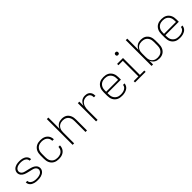

<svg xmlns="http://www.w3.org/2000/svg" viewBox="390 -2298 3870 3870"><g transform="rotate(-45 2325.0 -363.5)"><path d="M299 8Q276 8 253 6Q230 4 207.5 -2.5Q185 -9 164.5 -19.5Q144 -30 127.5 -46.5Q111 -63 102 -85Q93 -107 93 -130Q93 -130 93 -131Q93 -132 93 -133H136Q136 -132 136 -131.5Q136 -131 136 -131Q136 -113 144 -96.5Q152 -80 165 -68.5Q178 -57 194.5 -49.5Q211 -42 228.5 -37.5Q246 -33 263.5 -31.5Q281 -30 299 -30Q317 -30 334.5 -31.5Q352 -33 369.5 -37.5Q387 -42 403.5 -49Q420 -56 433 -68Q446 -80 454.5 -96.5Q463 -113 463 -131Q463 -151 452.5 -169Q442 -187 425.5 -198.5Q409 -210 389.5 -216Q370 -222 350.5 -226.5Q331 -231 311 -235.5Q291 -240 271.5 -245Q252 -250 232.5 -255.5Q213 -261 194.5 -269Q176 -277 159.5 -288.5Q143 -300 130 -315.5Q117 -331 110 -350.5Q103 -370 103 -390Q103 -412 111.5 -433.5Q120 -455 135 -471.5Q150 -488 170 -499.5Q190 -511 212 -517Q234 -523 256.5 -525.5Q279 -528 301 -528Q324 -528 346 -525.5Q368 -523 389.5 -517Q411 -511 431 -500Q451 -489 466.5 -472.5Q482 -456 490.5 -435Q499 -414 499 -391Q499 -391 499 -390Q499 -389 499 -388H456Q456 -389 456 -389.5Q456 -390 456 -390Q456 -407 449 -423Q442 -439 429.5 -451Q417 -463 401.5 -470.5Q386 -478 369 -482Q352 -486 335 -488Q318 -490 301 -490Q284 -490 267 -488Q250 -486 233 -482Q216 -478 200.5 -470.5Q185 -463 172.5 -451Q160 -439 152.5 -423Q145 -407 145 -390Q145 -370 155.5 -351.5Q166 -333 182.5 -321.5Q199 -310 218.5 -304Q238 -298 257.5 -293.5Q277 -289 296.5 -284.5Q316 -280 335.5 -275Q355 -270 374.5 -264.5Q394 -259 412.5 -251Q431 -243 448 -231.5Q465 -220 478 -204.5Q491 -189 498 -170Q505 -151 505 -131Q505 -107 496 -85.5Q487 -64 470.5 -47.5Q454 -31 433.5 -20Q413 -9 390.5 -2.5Q368 4 345 6Q322 8 299 8Z M898 8Q869 8 840.5 2.5Q812 -3 786.5 -16.5Q761 -30 741 -51Q721 -72 709 -98Q697 -124 692 -152.5Q687 -181 687 -210V-310Q687 -339 692 -367.5Q697 -396 709 -422Q721 -448 741 -469Q761 -490 786.5 -503.5Q812 -517 840.5 -522.5Q869 -528 898 -528Q924 -528 949.5 -524.5Q975 -521 999.5 -511Q1024 -501 1044.5 -484.5Q1065 -468 1079 -446Q1093 -424 1100 -398.5Q1107 -373 1107 -347H1064Q1064 -367 1058.5 -387.5Q1053 -408 1041.5 -425Q1030 -442 1014 -455Q998 -468 978.5 -476Q959 -484 938.5 -487Q918 -490 898 -490Q874 -490 851 -485Q828 -480 807.5 -469Q787 -458 771.5 -440Q756 -422 746.5 -401Q737 -380 733.5 -356.5Q730 -333 730 -310V-210Q730 -187 733.5 -163.5Q737 -140 746.5 -119Q756 -98 771.5 -80Q787 -62 807.5 -51Q828 -40 851 -35Q874 -30 898 -30Q918 -30 938.5 -33Q959 -36 978.5 -44Q998 -52 1014 -65Q1030 -78 1041.5 -95Q1053 -112 1058.5 -132.5Q1064 -153 1064 -173H1107Q1107 -147 1100 -121.5Q1093 -96 1079 -74Q1065 -52 1044.5 -35.5Q1024 -19 999.5 -9Q975 1 949.5 4.5Q924 8 898 8Z M1295 0V-735H1338V-413Q1348 -440 1365 -462.5Q1382 -485 1405.5 -500.5Q1429 -516 1457 -522Q1485 -528 1513 -528Q1541 -528 1568 -522Q1595 -516 1618.5 -501.5Q1642 -487 1659 -465Q1676 -443 1686.5 -417.5Q1697 -392 1701 -365Q1705 -338 1705 -310V0H1662V-310Q1662 -333 1659 -356Q1656 -379 1647 -400Q1638 -421 1623 -439Q1608 -457 1588 -468.5Q1568 -480 1545.5 -485Q1523 -490 1500 -490Q1477 -490 1454.5 -485Q1432 -480 1412 -468.5Q1392 -457 1377 -439Q1362 -421 1353 -400Q1344 -379 1341 -356Q1338 -333 1338 -310V0Z M1964 0V-520H2007V-399Q2015 -426 2029.5 -450Q2044 -474 2065.5 -492.5Q2087 -511 2114 -519.5Q2141 -528 2169 -528Q2190 -528 2210.5 -524.5Q2231 -521 2249 -512Q2267 -503 2281.5 -488Q2296 -473 2305 -454.5Q2314 -436 2317 -415.5Q2320 -395 2320 -374H2277Q2277 -397 2271.5 -419.5Q2266 -442 2251 -458.5Q2236 -475 2214 -482.5Q2192 -490 2169 -490Q2144 -490 2119 -482.5Q2094 -475 2074.5 -459Q2055 -443 2041.5 -421.5Q2028 -400 2020 -375.5Q2012 -351 2009.5 -326Q2007 -301 2007 -276V0Z M2702 8Q2673 8 2644 3Q2615 -2 2589 -15.5Q2563 -29 2542.5 -50Q2522 -71 2509.5 -97Q2497 -123 2492 -152Q2487 -181 2487 -210V-310Q2487 -339 2492 -367.5Q2497 -396 2509.5 -422Q2522 -448 2542 -469.5Q2562 -491 2588 -504.5Q2614 -518 2642.5 -523Q2671 -528 2700 -528Q2729 -528 2757.5 -523Q2786 -518 2812 -504.5Q2838 -491 2858 -469.5Q2878 -448 2890.5 -422Q2903 -396 2908 -367.5Q2913 -339 2913 -310V-241H2530V-210Q2530 -186 2533.5 -163Q2537 -140 2547 -118.5Q2557 -97 2573.5 -79.5Q2590 -62 2610.5 -50.5Q2631 -39 2654.5 -34.5Q2678 -30 2702 -30Q2720 -30 2738 -32Q2756 -34 2773.5 -38.5Q2791 -43 2807.5 -51.5Q2824 -60 2837.5 -72.5Q2851 -85 2859 -101.5Q2867 -118 2868 -136H2911Q2909 -113 2900 -91Q2891 -69 2875 -51.5Q2859 -34 2838 -22.5Q2817 -11 2794.5 -4Q2772 3 2748.5 5.5Q2725 8 2702 8ZM2530 -279H2870V-310Q2870 -333 2866.5 -356.5Q2863 -380 2853 -401.5Q2843 -423 2827 -440.5Q2811 -458 2790.5 -469.5Q2770 -481 2746.5 -485.5Q2723 -490 2700 -490Q2677 -490 2653.5 -485.5Q2630 -481 2609.5 -469.5Q2589 -458 2573 -440.5Q2557 -423 2547 -401.5Q2537 -380 2533.5 -356.5Q2530 -333 2530 -310Z M3074 0V-38H3208V-482H3083V-520H3251V-38H3376V0ZM3225 -631Q3217 -631 3209.5 -633Q3202 -635 3196 -641Q3190 -647 3188 -654.5Q3186 -662 3186 -670Q3186 -678 3188 -685.5Q3190 -693 3196 -699Q3202 -705 3209.5 -707Q3217 -709 3225 -709Q3233 -709 3240.5 -707Q3248 -705 3254 -699Q3260 -693 3262 -685.5Q3264 -678 3264 -670Q3264 -662 3262 -654.5Q3260 -647 3254 -641Q3248 -635 3240.5 -633Q3233 -631 3225 -631Z M3764 8Q3736 8 3708 2Q3680 -4 3656 -19.5Q3632 -35 3615 -57.5Q3598 -80 3588 -107V0H3545V-735H3588V-413Q3598 -440 3615 -462.5Q3632 -485 3656 -500.5Q3680 -516 3708 -522Q3736 -528 3764 -528Q3792 -528 3819.5 -522Q3847 -516 3871 -502Q3895 -488 3913.5 -466.5Q3932 -445 3943 -419.5Q3954 -394 3958.5 -366Q3963 -338 3963 -310V-210Q3963 -182 3958.5 -154Q3954 -126 3943 -100.5Q3932 -75 3913.5 -53.5Q3895 -32 3871 -18Q3847 -4 3819.5 2Q3792 8 3764 8ZM3751 -30Q3774 -30 3797.5 -35Q3821 -40 3841.5 -51Q3862 -62 3877.5 -80Q3893 -98 3903 -119Q3913 -140 3916.5 -163.5Q3920 -187 3920 -210V-310Q3920 -333 3916.5 -356.5Q3913 -380 3903 -401Q3893 -422 3877.5 -440Q3862 -458 3841.5 -469Q3821 -480 3797.5 -485Q3774 -490 3751 -490Q3728 -490 3705 -485Q3682 -480 3662.5 -468.5Q3643 -457 3627.5 -439Q3612 -421 3603 -400Q3594 -379 3591 -356Q3588 -333 3588 -310V-210Q3588 -187 3591 -164Q3594 -141 3603 -120Q3612 -99 3627.5 -81Q3643 -63 3662.5 -51.5Q3682 -40 3705 -35Q3728 -30 3751 -30Z M4352 8Q4323 8 4294 3Q4265 -2 4239 -15.5Q4213 -29 4192.5 -50Q4172 -71 4159.5 -97Q4147 -123 4142 -152Q4137 -181 4137 -210V-310Q4137 -339 4142 -367.5Q4147 -396 4159.5 -422Q4172 -448 4192 -469.5Q4212 -491 4238 -504.5Q4264 -518 4292.5 -523Q4321 -528 4350 -528Q4379 -528 4407.5 -523Q4436 -518 4462 -504.5Q4488 -491 4508 -469.5Q4528 -448 4540.5 -422Q4553 -396 4558 -367.5Q4563 -339 4563 -310V-241H4180V-210Q4180 -186 4183.5 -163Q4187 -140 4197 -118.5Q4207 -97 4223.5 -79.5Q4240 -62 4260.5 -50.5Q4281 -39 4304.5 -34.5Q4328 -30 4352 -30Q4370 -30 4388 -32Q4406 -34 4423.5 -38.5Q4441 -43 4457.5 -51.5Q4474 -60 4487.5 -72.5Q4501 -85 4509 -101.5Q4517 -118 4518 -136H4561Q4559 -113 4550 -91Q4541 -69 4525 -51.5Q4509 -34 4488 -22.5Q4467 -11 4444.5 -4Q4422 3 4398.5 5.5Q4375 8 4352 8ZM4180 -279H4520V-310Q4520 -333 4516.5 -356.5Q4513 -380 4503 -401.5Q4493 -423 4477 -440.5Q4461 -458 4440.5 -469.5Q4420 -481 4396.5 -485.5Q4373 -490 4350 -490Q4327 -490 4303.5 -485.5Q4280 -481 4259.5 -469.5Q4239 -458 4223 -440.5Q4207 -423 4197 -401.5Q4187 -380 4183.5 -356.5Q4180 -333 4180 -310Z"/></g></svg>

Font: Zed Sans Extralight Extended
Style: Regular
Weight: 200
Width: 7
Designer: Belleve Invis
Foundry: Belleve Invis
Version: Version 1.0.0; ttfautohint (v1.8.4)